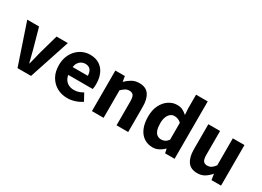

<svg xmlns="http://www.w3.org/2000/svg" viewBox="-22 -1548 3153 2312"><g transform="rotate(30 1554.5 -392.0)"><path d="M204 0 14 -564H178L253 -294Q264 -252 275 -208.5Q286 -165 297 -122H302Q313 -165 324 -208.5Q335 -252 345 -294L421 -564H578L392 0Z M902 14Q821 14 757 -21.5Q693 -57 655 -123Q617 -189 617 -282Q617 -351 639 -405.5Q661 -460 699 -499Q737 -538 784.5 -558Q832 -578 882 -578Q962 -578 1015 -543Q1068 -508 1094.5 -447Q1121 -386 1121 -308Q1121 -285 1119 -265.5Q1117 -246 1114 -235H774Q781 -193 802 -165.5Q823 -138 853.5 -124.5Q884 -111 923 -111Q956 -111 985.5 -120.5Q1015 -130 1046 -148L1100 -49Q1058 -20 1005.5 -3Q953 14 902 14ZM772 -343H983Q983 -392 960 -423Q937 -454 885 -454Q859 -454 835 -441.5Q811 -429 794.5 -405Q778 -381 772 -343Z M1239 0V-564H1371L1383 -492H1386Q1422 -528 1466 -553Q1510 -578 1568 -578Q1660 -578 1701.5 -517.5Q1743 -457 1743 -351V0H1581V-330Q1581 -393 1563.5 -416Q1546 -439 1508 -439Q1476 -439 1453 -424.5Q1430 -410 1401 -383V0Z M2088 14Q2018 14 1965.5 -21.5Q1913 -57 1885 -123.5Q1857 -190 1857 -282Q1857 -375 1890.5 -441Q1924 -507 1978 -542.5Q2032 -578 2092 -578Q2139 -578 2170.5 -562Q2202 -546 2232 -519L2226 -605V-798H2388V0H2256L2244 -57H2240Q2210 -26 2170.5 -6Q2131 14 2088 14ZM2130 -120Q2158 -120 2181 -131.5Q2204 -143 2226 -172V-407Q2203 -429 2178.5 -437.5Q2154 -446 2129 -446Q2102 -446 2078 -428Q2054 -410 2039 -374.5Q2024 -339 2024 -284Q2024 -228 2036.5 -191.5Q2049 -155 2073 -137.5Q2097 -120 2130 -120Z M2708 14Q2616 14 2574 -47Q2532 -108 2532 -214V-564H2695V-234Q2695 -173 2712.5 -149Q2730 -125 2767 -125Q2799 -125 2823 -140Q2847 -155 2872 -189V-564H3034V0H2901L2889 -79H2886Q2850 -37 2808 -11.5Q2766 14 2708 14Z"/></g></svg>

Font: Noto Sans KR Thin ExtraBold
Style: Regular
Weight: 800
Version: Version 2.004-H2;hotconv 1.0.118;makeotfexe 2.5.65603